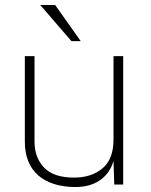

<svg xmlns="http://www.w3.org/2000/svg" viewBox="-20 -743 606 773"><path d="M280 10Q235 9.5 198.2 -2Q161.5 -13.5 135 -36Q108.5 -58.5 94.2 -92.8Q80 -127 80 -173V-517H119V-173Q119 -108 157.8 -68Q196.5 -28 277.5 -28Q349 -28 393 -65.5Q437 -103 437 -181V-517H476V0H440L437 -95Q428 -63 407.2 -39.2Q386.5 -15.5 354.8 -2.5Q323 10.5 280 10ZM267.5 -577.5 142 -723H202L305 -577.5Z"/></svg>

Font: Public Sans Thin Thin
Style: Regular
Weight: 250
Version: Version 2.001